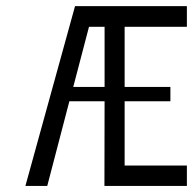

<svg xmlns="http://www.w3.org/2000/svg" viewBox="-20 -611 634 631"><path d="M594.2 0H323.2L323.7 -278.3H208L135.3 0H63.5L226.6 -590.8H594.2V-522.9H389.6V-325.2H540V-278.3H389.6V-66.9H594.2ZM323.7 -325.2V-522.9H272.5L220.7 -325.2Z"/></svg>

Font: Meera
Style: Regular
Weight: 400
Designer: Hussain KH and Suresh P for Swathanthra Malayalam Computing (SMC)
Version: 7.0.0+20160512